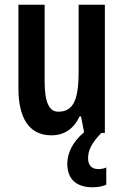

<svg xmlns="http://www.w3.org/2000/svg" viewBox="-20 -563 524 813"><path d="M353 108C353 74 366 45 409 0H424V-543H313V-262C313 -149 295 -90 227 -90C187 -90 169 -132 169 -219V-543H58V-189C58 -66 101 10 198 10C252 10 293 -18 317 -70H323L336 -3C287 38 265 86 265 130C265 194 301 230 373 230C398 230 417 225 430 219V146C422 150 412 153 396 153C368 153 353 136 353 108Z"/></svg>

Font: Noto Sans Khmer ExtraCondensed SemiBold
Style: Regular
Weight: 600
Width: 2
Designer: Danh Hong and the Monotype Design Team
Foundry: Monotype Imaging Inc.
Version: Version 2.004